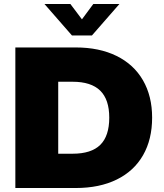

<svg xmlns="http://www.w3.org/2000/svg" viewBox="-20 -943 823 963"><path d="M57 -705H360Q478 -705 564.5 -662.5Q651 -620 697 -540.5Q743 -461 743 -353Q743 -244 697.5 -164.5Q652 -85 565.5 -42.5Q479 0 360 0H57ZM344 -172Q438 -172 483 -216.5Q528 -261 528 -353Q528 -444 482.5 -488.5Q437 -533 344 -533H272V-172ZM579 -923 441 -765H341L203 -923H333L391 -846L448 -923Z"/></svg>

Font: Nunito Sans Heavy
Style: Regular
Weight: 400
Designer: Vernon Adams
Foundry: Vernon Adams
Version: Version 2.500